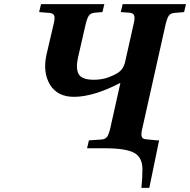

<svg xmlns="http://www.w3.org/2000/svg" viewBox="-20 -712 913 922"><path d="M168 -654 177 -692H481L472 -654L435 -651Q415 -649 406.5 -636.5Q398 -624 391 -594L354 -433Q343 -381 358.5 -355Q374 -329 431 -329Q473 -329 507 -343Q545 -358 559.5 -373Q574 -388 580 -411L621 -594Q628 -621 625 -635Q622 -649 602 -651L560 -654L569 -692H873L864 -654L819 -650Q799 -649 790.5 -636.5Q782 -624 775 -594L664 -98Q657 -71 660 -57.5Q663 -44 683 -43L734 -38H744L697 190H659Q664 146 664 101Q664 44 624.5 22Q585 0 482 0H398L407 -38L466 -42Q486 -43 494.5 -55.5Q503 -68 510 -98L558 -313H556Q428 -247 335 -247Q255 -247 219.5 -306.5Q184 -366 204 -453L237 -594Q244 -621 241 -634.5Q238 -648 218 -650Z"/></svg>

Font: Lingua Franca
Style: Bold Italic
Weight: 700
Italic angle: -13°
Version: Version 1.19